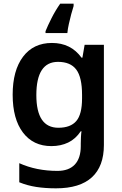

<svg xmlns="http://www.w3.org/2000/svg" viewBox="-20 -786 666 1046"><path d="M381 -753Q375 -735 368 -708.5Q361 -682 355 -655Q349 -628 347 -606H228V-616Q240 -646 261 -687.5Q282 -729 308 -766H381ZM263 -552Q366 -552 424 -472H429L441 -542H546V4Q546 120 480.5 180Q415 240 285 240Q227 240 178 232.5Q129 225 85 207V103Q178 145 293 145Q355 145 387.5 110.5Q420 76 420 10V-4Q420 -19 421 -39Q422 -59 424 -71H420Q392 -29 351.5 -9.5Q311 10 260 10Q161 10 105 -64Q49 -138 49 -270Q49 -402 105.5 -477Q162 -552 263 -552ZM296 -449Q178 -449 178 -268Q178 -90 298 -90Q364 -90 395.5 -126.5Q427 -163 427 -250V-269Q427 -365 395.5 -407Q364 -449 296 -449Z"/></svg>

Font: Noto Sans SemiBold
Style: Regular
Weight: 600
Designer: Monotype Design Team
Foundry: Monotype Imaging Inc.
Version: Version 2.007